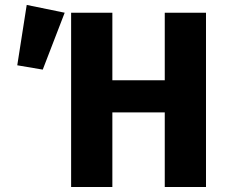

<svg xmlns="http://www.w3.org/2000/svg" viewBox="-20 -744 904 764"><path d="M48.7 -484.2 86.3 -724.4 237.4 -693.4 150.1 -467ZM799.7 0H635.6V-296.8H427.1V0H263V-693.4H427.1V-424.7H635.6V-693.4H799.7Z"/></svg>

Font: Fira Sans Variable
Style: Regular
Weight: 400
Designer: Carrois Corporate & Edenspiekermann AG
Foundry: Carrois Corporate GbR & Edenspiekermann AG
Version: Version 4.202